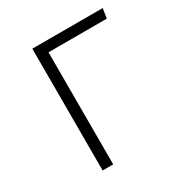

<svg xmlns="http://www.w3.org/2000/svg" viewBox="-138 -667 730 770"><g transform="rotate(-30 227.0 -282.0)"><path d="M167 0V-519H437L444 -564H118V0Z"/></g></svg>

Font: Glow Sans SC Normal Light
Style: Regular
Weight: 300
Designer: Ryoko NISHIZUKA (kana, bopomofo & ideographs); Paul D. Hunt (Latin, Greek & Cyrillic); Sandoll Communications, Soo-young
Version: Version 0.93